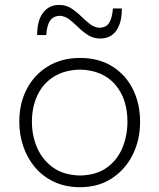

<svg xmlns="http://www.w3.org/2000/svg" viewBox="-20 -757 653 787"><path d="M308.6 -37.6Q241.2 -39.1 197.5 -70.3Q153.8 -101.6 132.3 -151.4Q110.8 -201.2 110.8 -257.8Q110.8 -317.4 132.8 -365.2Q154.8 -413.1 199 -441.7Q243.2 -470.2 308.6 -471.7Q400.9 -469.2 451.7 -410.9Q502.4 -352.5 502.4 -257.8Q502.4 -201.2 481.9 -151.4Q461.4 -101.6 418.5 -70.3Q375.5 -39.1 308.6 -37.6ZM308.6 10.3Q382.8 10.3 438 -25.6Q493.2 -61.5 523.7 -122.3Q554.2 -183.1 554.2 -257.8Q554.2 -332 524.7 -391.4Q495.1 -450.7 439.9 -485.1Q384.8 -519.5 308.1 -519.5Q233.9 -519.5 177.7 -485.8Q121.6 -452.1 90.3 -393.1Q59.1 -334 59.1 -257.8Q59.1 -204.6 75.7 -156.2Q92.3 -107.9 124 -70.6Q155.8 -33.2 202.1 -11.5Q248.5 10.3 308.6 10.3ZM391.1 -599.1Q433.1 -599.1 456.3 -630.9Q479.5 -662.6 479.5 -722.2H442.9Q439.5 -682.1 427.5 -663.3Q415.5 -644.5 388.7 -643.1Q367.2 -644 348.9 -658.2Q330.6 -672.4 312 -690.7Q293.5 -709 272 -722.9Q250.5 -736.8 222.7 -736.8Q180.7 -736.8 156.5 -704.8Q132.3 -672.9 132.3 -613.3H169.4Q172.4 -653.8 185.3 -672.4Q198.2 -690.9 224.1 -692.4Q246.1 -691.4 264.4 -677.2Q282.7 -663.1 301.3 -644.8Q319.8 -626.5 341.6 -612.8Q363.3 -599.1 391.1 -599.1Z"/></svg>

Font: Pinar FD VF
Style: Regular
Weight: 300
Designer: Amin Abedi
Version: Version 2.000